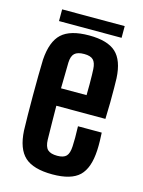

<svg xmlns="http://www.w3.org/2000/svg" viewBox="-108 -750 615 824"><g transform="rotate(15 200.0 -338.5)"><path d="M206.5 8.5Q121.5 8.5 83.2 -26.5Q45 -61.5 40.5 -141.5Q39.5 -170 39 -211.2Q38.5 -252.5 38.5 -297.8Q38.5 -343 39 -385Q39.5 -427 40.5 -457Q46 -538.5 84 -573.5Q122 -608.5 205.5 -608.5Q287.5 -608.5 324.8 -574.2Q362 -540 366 -461.5Q366.5 -448 366.8 -419.2Q367 -390.5 366.8 -353.8Q366.5 -317 365 -280.5H147Q147 -244 147.8 -206.8Q148.5 -169.5 149 -130.5Q150 -99 163.2 -86.5Q176.5 -74 206 -74Q234 -74 246 -86.5Q258 -99 259.5 -130.5Q260.5 -145.5 260.5 -168.5Q260.5 -191.5 259.5 -219.5H365Q366 -206 366.5 -182.8Q367 -159.5 366 -141.5Q362 -61.5 325.8 -26.5Q289.5 8.5 206.5 8.5ZM147 -358H260.5Q261 -382.5 261 -406Q261 -429.5 260.5 -447.2Q260 -465 259.5 -473Q258 -501.5 245.8 -513.8Q233.5 -526 205.5 -526Q176 -526 163 -513.8Q150 -501.5 149 -473Q148.5 -442.5 148 -414Q147.5 -385.5 147 -358ZM64 -686.5H342V-634.5H64Z"/></g></svg>

Font: Big Shoulders Display Thin
Style: Bold
Weight: 700
Version: Version 2.002